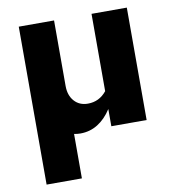

<svg xmlns="http://www.w3.org/2000/svg" viewBox="-81 -588 785 868"><g transform="rotate(-10 311.0 -153.5)"><path d="M63 209V-516H225V-215Q225 -172 248.5 -145.5Q272 -119 311 -119Q337 -119 358.5 -129.5Q380 -140 397 -161V-516H559V0H397V-79Q370 -37 334 -14.5Q298 8 254 8Q239 8 225 5V209Z"/></g></svg>

Font: Red Hat Text VF
Style: Regular
Weight: 300
Designer: Pentagram, MCKL
Foundry: Pentagram, MCKL
Version: Version 1.023